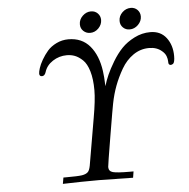

<svg xmlns="http://www.w3.org/2000/svg" viewBox="-56 -888 928 943"><g transform="rotate(-5 407.5 -416.0)"><path d="M147 -549.8Q147 -558.6 152.6 -576.4Q158.2 -594.2 171.1 -616.7Q184.1 -639.2 200.9 -658.7Q217.8 -678.2 245.4 -691.7Q272.9 -705.1 304.2 -705.1Q371.1 -705.1 410.2 -658.9Q449.2 -612.8 460 -535.2Q463.9 -511.2 465.8 -460Q473.6 -486.8 485.8 -514.4Q498 -542 519.5 -577.9Q541 -613.8 566.4 -640.4Q591.8 -667 629.4 -686Q667 -705.1 708 -705.1Q758.8 -705.1 786.9 -668.5Q814.9 -631.8 814.9 -578.1Q814.9 -547.4 806.2 -540Q792 -531.2 785.2 -541Q783.2 -543.9 783.2 -554.9Q783.2 -565.9 778.1 -580.1Q772.9 -594.2 758.8 -606Q733.9 -627.9 695.8 -627.9Q652.8 -627.9 617.4 -603.5Q582 -579.1 558.6 -538.6Q535.2 -498 520 -457.5Q504.9 -417 496.1 -372.1Q493.2 -359.9 469 -215.3Q444.8 -70.8 444.8 -63Q444.8 -42 465.3 -36.4Q485.8 -30.8 547.9 -30.8H566.9L562 0Q436 -2.9 394 -2.9Q304.2 -2.9 215.8 0L221.2 -30.8H233.9Q293 -30.8 313 -33.9Q333 -37.1 342.8 -46.9Q350.6 -54.7 355 -77.1Q356 -80.1 395 -310.1Q410.2 -396 410.2 -444.8Q410.2 -500 398.7 -538.6Q387.2 -577.1 367.7 -595.5Q348.1 -613.8 329.6 -620.8Q311 -627.9 290 -627.9Q252 -627.9 220.5 -607.4Q189 -586.9 179.2 -554.2Q173.3 -536.1 160.2 -535.9Q147 -535.6 147 -549.8ZM367.2 -772.9Q367.2 -796.9 385.5 -814.5Q403.8 -832 426.8 -832Q446.8 -832 460 -818.6Q473.1 -805.2 473.1 -786.1Q473.1 -763.2 455.6 -745.1Q438 -727.1 414.1 -727.1Q395 -727.1 381.1 -740Q367.2 -752.9 367.2 -772.9ZM563 -772.9Q563 -796.9 581.1 -814.5Q599.1 -832 623 -832Q643.1 -832 656 -818.6Q668.9 -805.2 668.9 -786.1Q668.9 -763.2 650.9 -745.1Q632.8 -727.1 608.9 -727.1Q589.8 -727.1 576.4 -740Q563 -752.9 563 -772.9Z"/></g></svg>

Font: CMU Serif Extra
Style: RomanSlanted
Weight: 500
Italic angle: -9.46001°
Version: Version 0.7.0